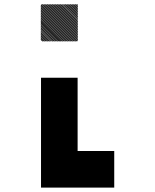

<svg xmlns="http://www.w3.org/2000/svg" viewBox="-20 -854 707 874"><path d="M334.2 -826.7 326.7 -834.2H332.5L334.2 -832.5ZM334.2 -819.2 319.2 -834.2H325L334.2 -825ZM334.2 -811.7 311.7 -834.2H317.5L334.2 -817.5ZM334.2 -804.2 304.2 -834.2H310L334.2 -810ZM334.2 -796.7 296.7 -834.2H302.5L334.2 -802.5ZM334.2 -789.2 289.2 -834.2H295L334.2 -795ZM334.2 -781.7 281.7 -834.2H287.5L334.2 -787.5ZM334.2 -774.2 274.2 -834.2H280L334.2 -780ZM334.2 -766.7 266.7 -834.2H272.5L334.2 -772.5ZM334.2 -759.2 259.2 -834.2H264.2L334.2 -764.2ZM334.2 -751.7 251.7 -834.2H257.5L334.2 -757.5ZM334.2 -744.2 244.2 -834.2H250L334.2 -750ZM334.2 -736.7 236.7 -834.2H242.5L334.2 -742.5ZM334.2 -729.2 229.2 -834.2H235L334.2 -735ZM334.2 -721.7 221.7 -834.2H227.5L334.2 -727.5ZM334.2 -714.2 214.2 -834.2H220L334.2 -720ZM334.2 -706.7 206.7 -834.2H212.5L334.2 -712.5ZM334.2 -699.2 199.2 -834.2H205L334.2 -705ZM334.2 -691.7 191.7 -834.2H197.5L334.2 -697.5ZM334.2 -684.2 184.2 -834.2H190L334.2 -690ZM334.2 -676.7 176.7 -834.2H182.5L334.2 -682.5ZM334.2 -669.2 169.2 -834.2H175L334.2 -675ZM330 -665.8 165.8 -830 167.5 -834.2 334.2 -667.5ZM322.5 -665.8 165.8 -822.5V-828.3L328.3 -665.8ZM315 -665.8 165.8 -815V-820.8L320.8 -665.8ZM307.5 -665.8 165.8 -807.5V-813.3L313.3 -665.8ZM300 -665.8 165.8 -800V-805.8L305.8 -665.8ZM292.5 -665.8 165.8 -792.5V-798.3L298.3 -665.8ZM285 -665.8 165.8 -785V-790.8L290.8 -665.8ZM277.5 -665.8 165.8 -777.5V-783.3L283.3 -665.8ZM270 -665.8 165.8 -770V-775.8L275.8 -665.8ZM262.5 -665.8 165.8 -762.5V-768.3L268.3 -665.8ZM254.2 -665.8 165.8 -754.2V-760.8L260.8 -665.8ZM247.5 -665.8 165.8 -747.5V-753.3L253.3 -665.8ZM240 -665.8 165.8 -740V-745.8L245.8 -665.8ZM232.5 -665.8 165.8 -732.5V-738.3L238.3 -665.8ZM225 -665.8 165.8 -725V-730.8L230.8 -665.8ZM217.5 -665.8 165.8 -717.5V-723.3L223.3 -665.8ZM210 -665.8 165.8 -710V-715L215 -665.8ZM202.5 -665.8 165.8 -702.5V-708.3L208.3 -665.8ZM195 -665.8 165.8 -695V-700.8L200.8 -665.8ZM187.5 -665.8 165.8 -687.5V-693.3L193.3 -665.8ZM180 -665.8 165.8 -680V-685.8L185.8 -665.8ZM172.5 -665.8 165.8 -672.5V-678.3L178.3 -665.8ZM333.3 -166.7H500V0H333.3ZM166.7 -166.7H500V0H166.7ZM166.7 -333.3H333.3V0H166.7ZM166.7 -500H333.3V-166.7H166.7Z"/></svg>

Font: 0xA000-Pixelated-Mono
Style: Pixelated-Mono
Weight: 400
Version: Version 0.1